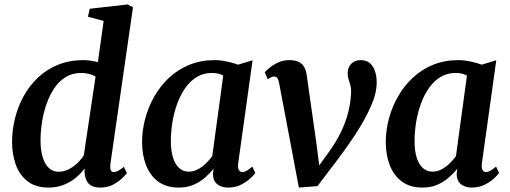

<svg xmlns="http://www.w3.org/2000/svg" viewBox="-20 -837 2304 867"><path d="M478.5 -96.5Q476.5 -78.5 480 -69.2Q483.5 -60 493.5 -60Q502 -60 512.5 -65.2Q523 -70.5 539.5 -83.5L553 -55Q547.5 -48 531.5 -32.2Q515.5 -16.5 490.5 -3.2Q465.5 10 432 10Q398 10 381 -7.2Q364 -24.5 362 -58V-76.5Q347.5 -56 324.2 -36Q301 -16 269.5 -3Q238 10 199 10Q141.5 10 105 -18Q68.5 -46 51.5 -93Q34.5 -140 34.5 -197Q34.5 -249 47.5 -301.8Q60.5 -354.5 86.2 -401.8Q112 -449 150.8 -486Q189.5 -523 241.2 -544.2Q293 -565.5 357.5 -565.5Q372.5 -565.5 389.5 -563Q406.5 -560.5 422 -556.5L448 -742.5L377 -761.5L385.5 -797.5L556.5 -817L580.5 -804ZM411.5 -491Q398.5 -499.5 381.2 -503.5Q364 -507.5 346 -507.5Q306 -507.5 275.8 -488.5Q245.5 -469.5 224.2 -437.2Q203 -405 189.2 -365Q175.5 -325 169.2 -282.8Q163 -240.5 163 -201.5Q163 -159 172.8 -127.2Q182.5 -95.5 200.5 -78.5Q218.5 -61.5 244 -61.5Q269 -61.5 290.8 -72.8Q312.5 -84 330.2 -101.2Q348 -118.5 358.5 -136Z M1055.5 -99Q1053 -77 1059 -68.5Q1065 -60 1074.5 -60Q1083 -60 1093.2 -65.8Q1103.5 -71.5 1119.5 -84.5L1133 -56Q1128 -48 1111.2 -32.2Q1094.5 -16.5 1068.8 -3.2Q1043 10 1010 10Q980 10 961 -5.2Q942 -20.5 941.5 -52.5L944.5 -75Q928 -54.5 905.5 -34.8Q883 -15 853.8 -2.5Q824.5 10 787.5 10Q731 10 694.2 -17.2Q657.5 -44.5 639.5 -91.2Q621.5 -138 621.5 -195Q621.5 -247.5 635.5 -300.5Q649.5 -353.5 676.5 -401Q703.5 -448.5 743.2 -485.8Q783 -523 834.8 -544.2Q886.5 -565.5 949.5 -565.5Q975 -565.5 1004.5 -559.2Q1034 -553 1055 -545L1120.5 -565ZM988 -495.5Q977 -502 964 -504.8Q951 -507.5 936.5 -507.5Q898.5 -507.5 868.5 -489.2Q838.5 -471 816.5 -439.5Q794.5 -408 780 -368Q765.5 -328 758.5 -284.8Q751.5 -241.5 751.5 -200Q751.5 -155 761.5 -124.2Q771.5 -93.5 789.5 -77.8Q807.5 -62 831.5 -62Q849 -62 864.5 -68.2Q880 -74.5 893.5 -85Q907 -95.5 918.2 -107.8Q929.5 -120 938.5 -132Z M1240.5 -461Q1238 -476.5 1232.5 -484Q1227 -491.5 1218.5 -491.5Q1209 -491.5 1202 -487.2Q1195 -483 1189 -479L1175.5 -510.5Q1180 -516 1195.2 -529.2Q1210.5 -542.5 1234.2 -554Q1258 -565.5 1286.5 -565.5Q1313.5 -565.5 1329.5 -557.2Q1345.5 -549 1354 -533.8Q1362.5 -518.5 1365 -497.5L1407.5 -199L1428 -40.5L1391.5 -48.5L1469 -156Q1499.5 -199 1520.2 -242Q1541 -285 1552.5 -330.2Q1564 -375.5 1565.5 -423.5Q1566 -439 1562 -452.5Q1558 -466 1554 -479.2Q1550 -492.5 1550 -507Q1550 -532.5 1566 -549Q1582 -565.5 1609 -565.5Q1634.5 -565.5 1650.2 -551.8Q1666 -538 1673.5 -515.2Q1681 -492.5 1681 -465.5Q1681.5 -417.5 1654.5 -356.2Q1627.5 -295 1581.5 -225.2Q1535.5 -155.5 1477.5 -81L1413.5 3.5L1329.5 10L1295.5 -171Z M2156 -99Q2153.5 -77 2159.5 -68.5Q2165.5 -60 2175 -60Q2183.5 -60 2193.8 -65.8Q2204 -71.5 2220 -84.5L2233.5 -56Q2228.5 -48 2211.8 -32.2Q2195 -16.5 2169.2 -3.2Q2143.5 10 2110.5 10Q2080.5 10 2061.5 -5.2Q2042.5 -20.5 2042 -52.5L2045 -75Q2028.5 -54.5 2006 -34.8Q1983.5 -15 1954.2 -2.5Q1925 10 1888 10Q1831.5 10 1794.8 -17.2Q1758 -44.5 1740 -91.2Q1722 -138 1722 -195Q1722 -247.5 1736 -300.5Q1750 -353.5 1777 -401Q1804 -448.5 1843.8 -485.8Q1883.5 -523 1935.2 -544.2Q1987 -565.5 2050 -565.5Q2075.5 -565.5 2105 -559.2Q2134.5 -553 2155.5 -545L2221 -565ZM2088.5 -495.5Q2077.5 -502 2064.5 -504.8Q2051.5 -507.5 2037 -507.5Q1999 -507.5 1969 -489.2Q1939 -471 1917 -439.5Q1895 -408 1880.5 -368Q1866 -328 1859 -284.8Q1852 -241.5 1852 -200Q1852 -155 1862 -124.2Q1872 -93.5 1890 -77.8Q1908 -62 1932 -62Q1949.5 -62 1965 -68.2Q1980.5 -74.5 1994 -85Q2007.5 -95.5 2018.8 -107.8Q2030 -120 2039 -132Z"/></svg>

Font: Merriweather 24pt SemiBold
Style: Italic
Weight: 600
Italic angle: -7.8°
Version: Version 2.101